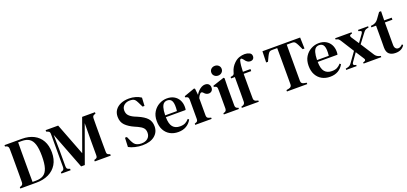

<svg xmlns="http://www.w3.org/2000/svg" viewBox="27 -1720 5829 2747"><g transform="rotate(-20 2942.0 -346.5)"><path d="M23 0V-21L43 -28Q75 -38 75 -78Q76 -135 76 -194.5Q76 -254 76 -316V-351Q76 -409 76 -467Q76 -525 75 -583Q75 -624 44 -634L23 -640V-661H286Q391 -661 467 -622Q543 -583 584 -509.5Q625 -436 625 -332Q625 -226 580.5 -152Q536 -78 455.5 -39Q375 0 268 0ZM220 -29H271Q342 -29 386.5 -57Q431 -85 452 -151.5Q473 -218 473 -331Q473 -444 452 -510Q431 -576 387.5 -604Q344 -632 275 -632H220Q219 -563 219 -492.5Q219 -422 219 -351V-317Q219 -242 219 -170.5Q219 -99 220 -29Z M649 0V-22L669 -28Q688 -34 695 -47.5Q702 -61 702 -83V-578Q702 -598 697 -610.5Q692 -623 672 -630L649 -639V-661H840L1028 -172L1205 -661H1400V-639L1384 -634Q1365 -628 1358 -615.5Q1351 -603 1351 -583Q1350 -525 1350 -467.5Q1350 -410 1350 -351V-310Q1350 -252 1350 -194Q1350 -136 1351 -79Q1351 -58 1356 -47Q1361 -36 1380 -29L1400 -22V0H1157V-22L1179 -29Q1198 -36 1202.5 -47.5Q1207 -59 1207 -79V-296L1209 -564L1005 0H949L734 -558L738 -330V-82Q738 -60 744 -47Q750 -34 769 -29L789 -22V0Z M1879 17Q1824 17 1767.5 3.5Q1711 -10 1673 -32L1679 -171H1708L1739 -102Q1753 -73 1768 -54Q1783 -35 1808 -25Q1825 -18 1840.5 -15.5Q1856 -13 1875 -13Q1936 -13 1971.5 -44.5Q2007 -76 2007 -128Q2007 -175 1982.5 -202Q1958 -229 1904 -254L1863 -272Q1779 -309 1730.5 -358Q1682 -407 1682 -488Q1682 -548 1712.5 -590.5Q1743 -633 1797 -656Q1851 -679 1923 -679Q1976 -679 2022.5 -665Q2069 -651 2104 -627L2097 -503H2068L2031 -578Q2015 -611 2000.5 -625.5Q1986 -640 1965 -644Q1953 -646 1944.5 -647Q1936 -648 1922 -648Q1873 -648 1837.5 -619.5Q1802 -591 1802 -541Q1802 -493 1829 -463Q1856 -433 1907 -410L1952 -391Q2049 -349 2091 -301.5Q2133 -254 2133 -180Q2133 -92 2066.5 -37.5Q2000 17 1879 17Z M2433 -495Q2496 -495 2541 -469Q2586 -443 2610.5 -397.5Q2635 -352 2635 -293Q2635 -280 2634 -268.5Q2633 -257 2630 -247H2329Q2330 -144 2367.5 -99Q2405 -54 2477 -54Q2527 -54 2558 -70.5Q2589 -87 2615 -117L2631 -102Q2601 -47 2549.5 -16.5Q2498 14 2427 14Q2356 14 2302 -16Q2248 -46 2217.5 -102.5Q2187 -159 2187 -238Q2187 -320 2222.5 -377Q2258 -434 2314.5 -464.5Q2371 -495 2433 -495ZM2428 -466Q2399 -466 2377.5 -449.5Q2356 -433 2343.5 -391.5Q2331 -350 2329 -275H2508Q2519 -376 2500 -421Q2481 -466 2428 -466Z M2686 0V-19L2701 -24Q2721 -29 2728.5 -41Q2736 -53 2736 -73V-366Q2735 -388 2728 -399.5Q2721 -411 2701 -415L2686 -419V-437L2849 -495L2861 -484L2870 -396V-389Q2885 -417 2908 -441Q2931 -465 2958 -480Q2985 -495 3012 -495Q3050 -495 3069 -475Q3088 -455 3088 -424Q3088 -390 3069 -372.5Q3050 -355 3023 -355Q2983 -355 2954 -391L2952 -393Q2942 -405 2929.5 -406.5Q2917 -408 2905 -394Q2895 -384 2886.5 -370.5Q2878 -357 2871 -339V-77Q2871 -58 2879 -45.5Q2887 -33 2906 -28L2936 -19V0Z M3237 -550Q3204 -550 3181 -571Q3158 -592 3158 -624Q3158 -657 3181 -677.5Q3204 -698 3237 -698Q3270 -698 3293 -677.5Q3316 -657 3316 -624Q3316 -592 3293 -571Q3270 -550 3237 -550ZM3122 0V-19L3137 -23Q3157 -29 3164 -41Q3171 -53 3172 -73V-257Q3172 -288 3172 -314.5Q3172 -341 3171 -369Q3171 -389 3163.5 -400.5Q3156 -412 3136 -416L3122 -419V-437L3297 -495L3309 -484L3306 -342V-72Q3306 -52 3313.5 -40Q3321 -28 3340 -22L3351 -19V0Z M3396 0V-19L3411 -23Q3451 -34 3452 -72Q3452 -107 3452.5 -141.5Q3453 -176 3453 -210V-449H3396V-471L3418 -475Q3438 -478 3447 -489.5Q3456 -501 3460 -522Q3471 -562 3489.5 -591.5Q3508 -621 3534 -646Q3571 -682 3613 -696Q3655 -710 3695 -710Q3734 -710 3766.5 -694.5Q3799 -679 3799 -642Q3799 -616 3783.5 -600.5Q3768 -585 3739 -585Q3693 -585 3658 -639L3646 -653Q3634 -668 3622 -665Q3610 -662 3605 -645Q3597 -613 3592.5 -570Q3588 -527 3587 -480H3702V-449H3587V-210Q3587 -176 3587.5 -142.5Q3588 -109 3588 -75Q3588 -35 3628 -26L3654 -19V0Z M4083 0V-21L4123 -29Q4165 -38 4165 -78V-351Q4165 -421 4165 -491Q4165 -561 4164 -631H4085Q4053 -631 4038 -614Q4023 -597 4008 -566L3973 -492H3945L3950 -661H4524L4529 -492H4501L4466 -566Q4451 -597 4436 -614Q4421 -631 4389 -631H4309V-78Q4309 -37 4351 -29L4392 -21V0Z M4745 -495Q4808 -495 4853 -469Q4898 -443 4922.5 -397.5Q4947 -352 4947 -293Q4947 -280 4946 -268.5Q4945 -257 4942 -247H4641Q4642 -144 4679.5 -99Q4717 -54 4789 -54Q4839 -54 4870 -70.5Q4901 -87 4927 -117L4943 -102Q4913 -47 4861.5 -16.5Q4810 14 4739 14Q4668 14 4614 -16Q4560 -46 4529.5 -102.5Q4499 -159 4499 -238Q4499 -320 4534.5 -377Q4570 -434 4626.5 -464.5Q4683 -495 4745 -495ZM4740 -466Q4711 -466 4689.5 -449.5Q4668 -433 4655.5 -391.5Q4643 -350 4641 -275H4820Q4831 -376 4812 -421Q4793 -466 4740 -466Z M4985 0V-19L5012 -25Q5034 -30 5047.5 -39Q5061 -48 5074 -66L5183 -218L5054 -422Q5044 -437 5034.5 -445Q5025 -453 5008 -457L4991 -461V-480H5241V-461L5226 -457Q5208 -453 5204.5 -441.5Q5201 -430 5211 -414L5288 -297L5370 -411Q5381 -427 5380.5 -439Q5380 -451 5361 -455L5339 -461V-480H5493V-461L5469 -456Q5448 -451 5436 -441.5Q5424 -432 5411 -414L5304 -273L5435 -69Q5458 -35 5499 -24L5519 -19V0H5250V-19L5265 -22Q5283 -27 5287.5 -39Q5292 -51 5281 -66L5200 -192L5112 -67Q5101 -51 5105 -39Q5109 -27 5126 -23L5144 -19V0Z M5735 14Q5673 14 5637.5 -16.5Q5602 -47 5602 -116Q5602 -140 5602.5 -161.5Q5603 -183 5603 -212V-449H5532V-471L5559 -475Q5588 -480 5608.5 -493Q5629 -506 5646 -529L5711 -619H5741L5738 -480H5852V-449H5737V-108Q5737 -72 5752.5 -54Q5768 -36 5791 -36Q5811 -36 5827 -45.5Q5843 -55 5859 -71L5872 -56Q5853 -23 5819 -4.5Q5785 14 5735 14Z"/></g></svg>

Font: DM Serif Text
Style: Regular
Weight: 400
Designer: Colophon Foundry, Frank Grießhammer
Foundry: Colophon Foundry
Version: Version 5.200; ttfautohint (v1.8.3)